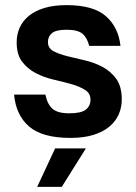

<svg xmlns="http://www.w3.org/2000/svg" viewBox="-20 -529 530 749"><path d="M255 9Q145 9 93.5 -35.5Q42 -80 35 -160H157Q165 -122 185 -104.5Q205 -87 250 -87Q297 -87 315 -101.5Q333 -116 333 -140Q333 -165 311.5 -178.5Q290 -192 258 -201Q226 -210 189 -218.5Q152 -227 120 -243.5Q88 -260 66.5 -288Q45 -316 45 -364Q45 -395 57 -421.5Q69 -448 93 -467.5Q117 -487 153.5 -498Q190 -509 240 -509Q344 -509 393 -466Q442 -423 450 -350H328Q320 -382 301.5 -397.5Q283 -413 240 -413Q199 -413 183 -400Q167 -387 167 -365Q167 -341 188.5 -329.5Q210 -318 242 -310Q274 -302 311 -293.5Q348 -285 380 -268Q412 -251 433.5 -221.5Q455 -192 455 -141Q455 -109 442.5 -81.5Q430 -54 405.5 -34Q381 -14 343.5 -2.5Q306 9 255 9ZM195 50H315L221 200H125Z"/></svg>

Font: PT Root UI Bold
Style: Regular
Weight: 700
Designer: Vitaly Kuzmin
Foundry: ParaType Ltd.
Version: Version 2.000G